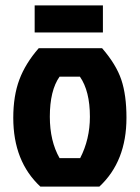

<svg xmlns="http://www.w3.org/2000/svg" viewBox="-20 -689 516 709"><path d="M347 0H129Q29 -93 29 -254Q29 -335 51.5 -395Q74 -455 123 -511H357Q409 -451 428 -394.5Q447 -338 447 -254Q447 -93 347 0ZM200 -105H276Q312 -175 312 -258Q312 -353 275 -406H200Q164 -355 164 -258Q164 -168 200 -105ZM108 -569V-669H360V-569Z"/></svg>

Font: Jockey One
Style: Regular
Weight: 400
Designer: TypeTogether
Foundry: TypeTogether
Version: Version 1.002